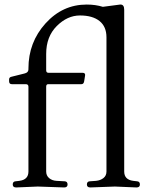

<svg xmlns="http://www.w3.org/2000/svg" viewBox="-20 -820 670 844"><path d="M510 -800Q526 -800 526 -777V-66Q526 -30 566 -25L583 -23Q595 -22 595 -9Q595 4 580 4L485 0L377 4Q362 4 362 -9Q362 -22 374 -23L402 -25Q422 -27 435 -37.5Q448 -48 448 -66V-656Q448 -703 417.5 -727.5Q387 -752 331.5 -752Q276 -752 229.5 -705.5Q183 -659 183 -583V-511Q183 -500 193 -500H343Q356 -500 354 -488L350 -463Q348 -450 338 -450H192Q183 -450 183 -439V-66Q183 -48 196 -37Q209 -26 229 -25L265 -23Q277 -22 277 -9Q277 4 262 4L146 0L51 4Q36 4 36 -9Q36 -22 48 -23L65 -25Q105 -30 105 -66V-439Q105 -450 93 -450H32Q20 -450 20 -463V-471Q20 -481 32 -483L88 -497Q105 -501 105 -515V-519Q105 -634 180 -717Q255 -800 361 -800Q400 -800 432 -790L508 -800Q509 -800 510 -800Z"/></svg>

Font: Lustria
Style: Regular
Weight: 400
Designer: Matthew Desmond
Foundry: Matthew Desmond
Version: Version 001.001; ttfautohint (v1.6)